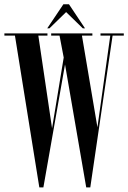

<svg xmlns="http://www.w3.org/2000/svg" viewBox="-20 -852 584 874"><path d="M159 1 48 -690H0V-700H196V-690H154.5L217 -268L270 -590L251 -690H213V-700H400.5V-690H353L423.5 -272.5L482 -690H437.5V-700H543.5V-690H492.5L391 1H372.5L276 -558.5L177.5 1ZM195 -723 268.5 -832.5H294L367 -723H357L281 -797L205 -723Z"/></svg>

Font: Imbue 100pt Medium
Style: Regular
Weight: 500
Designer: Tyler Finck
Foundry: Etcetera Type Company
Version: Version 1.102; ttfautohint (v1.8.3)